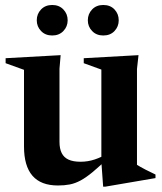

<svg xmlns="http://www.w3.org/2000/svg" viewBox="-20 -716 636 752"><path d="M213 -160.5Q213 -133.5 221.8 -116.2Q230.5 -99 248.5 -90.8Q266.5 -82.5 295.5 -82.5Q324.5 -82.5 351.2 -91.5Q378 -100.5 398 -113.5L406 -99.5Q370 -64.5 343.8 -42.8Q317.5 -21 295.8 -9.2Q274 2.5 253 6.5Q232 10.5 207 10.5Q140 10.5 107 -27.8Q74 -66 74 -142.5V-442.5L2 -468.5V-488L217.5 -500L213 -447ZM384 15 377 -81.5V-443.5L308 -468.5V-488L522.5 -500L516.5 -446V-70.5Q521 -67.5 529.8 -62.5Q538.5 -57.5 549.2 -52Q560 -46.5 570.5 -41.5Q581 -36.5 589 -32.5V-18.5L393 15ZM184.5 -577Q157.5 -577 140.8 -594.5Q124 -612 124 -636.5Q124 -661.5 140.8 -679Q157.5 -696.5 184.5 -696.5Q211.5 -696.5 228.2 -679Q245 -661.5 245 -636.5Q245 -612 228.2 -594.5Q211.5 -577 184.5 -577ZM384.5 -577Q357.5 -577 340.8 -594.5Q324 -612 324 -636.5Q324 -661.5 340.8 -679Q357.5 -696.5 384.5 -696.5Q412 -696.5 428.5 -679Q445 -661.5 445 -636.5Q445 -612 428.5 -594.5Q412 -577 384.5 -577Z"/></svg>

Font: Newsreader 60pt SemiBold
Style: Regular
Weight: 600
Designer: Hugues Gentile
Foundry: Production Type
Version: Version 1.003